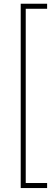

<svg xmlns="http://www.w3.org/2000/svg" viewBox="-20 -832 267 1005"><path d="M226.6 -812.5V-786.1H114.7V126H226.6V152.3H88.4V-812.5Z"/></svg>

Font: Mardoto Thin
Style: Regular
Weight: 250
Designer: Christian Robertson, Vahan Hovhannisyan
Foundry: Google
Version: Version 1.000